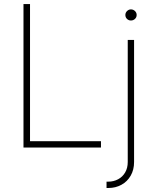

<svg xmlns="http://www.w3.org/2000/svg" viewBox="-20 -727 764 946"><path d="M95.7 -707H127.9V-31.2H477.5V0H95.7ZM640.6 -530.3V71.3Q640.6 109.4 624 138.4Q607.4 167.5 578.6 183.3Q549.8 199.2 514.6 199.2H504.9V168H513.7Q540 168 562 156.2Q584 144.5 596.7 122.6Q609.4 100.6 609.4 71.3V-530.3ZM597.7 -653.3Q597.7 -664.6 606 -672.6Q614.3 -680.7 625 -680.7Q636.7 -680.7 645 -672.6Q653.3 -664.6 653.3 -653.3Q653.3 -641.6 645 -633.8Q636.7 -626 625 -626Q613.8 -626 605.7 -633.8Q597.7 -641.6 597.7 -653.3Z"/></svg>

Font: Pretendard Thin
Style: Regular
Weight: 100
Designer: Base glyphs from Inter by Rasmus Andersson; Hangeul glyphs from Noto Sans CJK(Source Han Sans) by Jang Soo-young and Kan
Foundry: Kil Hyung-jin
Version: Version 1.309